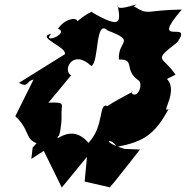

<svg xmlns="http://www.w3.org/2000/svg" viewBox="-20 -749 838 864"><path d="M716 -386 770 -413C710 -501 665 -470 778 -559C854 -666 646 -529 798 -706C631 -704 653 -677 582 -721C633 -749 499 -688 509 -727C524 -648 526 -618 395 -693C406 -712 301 -643 301 -618C374 -670 286 -686 241 -620C295 -598 166 -548 210 -597C140 -581 282 -538 272 -505L65 -376C110 -352 97 -385 131 -391L49 -226C137 -144 65 -103 228 -89L237 -205L127 -85L121 -34L177 -70L258 95L399 -77C312 -219 221 -96 242 -137C248 -130 258 -193 257 -226C253 -282 282 -290 198 -287L300 -410C260 -431 306 -532 391 -452C427 -469 407 -666 464 -612C596 -561 509 -569 515 -481C591 -484 535 -436 602 -388C628 -374 598 -295 569 -334C613 -352 517 -308 464 -272C421 -288 452 -182 377 -105L361 68L474 94L498 66L610 -76L540 -79C426 -114 478 -134 506 -88C627 -112 675 -142 739 -259C697 -233 794 -348 722 -402Z"/></svg>

Font: Asimov Silicon
Style: Regular
Weight: 400
Designer: Google
Version: Version 2.000980; 2014